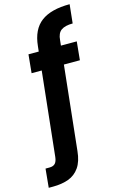

<svg xmlns="http://www.w3.org/2000/svg" viewBox="-204 -835 695 1129"><g transform="rotate(-15 144.0 -270.5)"><path d="M-55 235 -44 121H-20Q3 121 14.5 109Q26 97 29 70L99 -586Q109 -686 169 -731Q229 -776 343 -776L331 -662Q284 -662 260.5 -645Q237 -628 234 -586L164 70Q158 132 132.5 168.5Q107 205 66 220Q25 235 -29 235ZM22 -442 33 -554H327L316 -442Z"/></g></svg>

Font: DM Sans 9pt
Style: Bold
Weight: 700
Designer: Colophon Foundry, Jonny Pinhorn
Foundry: Colophon Foundry
Version: Version 4.004;gftools[0.9.30]